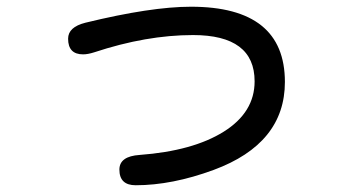

<svg xmlns="http://www.w3.org/2000/svg" viewBox="-20 -509 1040 563"><path d="M815.4 -268.6Q815.4 -87.9 606.4 -10.7Q484.4 34.2 377.9 34.2Q330.1 34.2 330.1 -11.7Q330.1 -50.8 389.6 -54.7Q545.9 -66.4 636.2 -123Q726.6 -179.7 726.6 -270.5Q726.6 -406.2 545.9 -406.2Q409.2 -406.2 255.9 -355.5Q237.3 -349.6 223.6 -349.6Q179.7 -349.6 179.7 -395.5Q179.7 -429.7 230.5 -442.4Q422.9 -489.3 540 -489.3Q815.4 -489.3 815.4 -268.6Z"/></svg>

Font: FakePearl
Style: Regular
Weight: 400
Version: Version 1.2